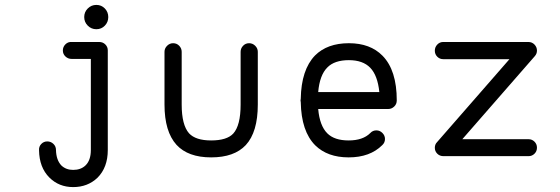

<svg xmlns="http://www.w3.org/2000/svg" viewBox="-20 -638 2280 782"><path d="M337.5 -603.5Q352 -618 372.5 -618Q393 -618 407 -603.5Q421 -589 421 -568.5Q421 -548 407 -533.5Q393 -519 372.5 -519Q352 -519 337.5 -533.5Q323 -548 323 -568.5Q323 -589 337.5 -603.5ZM272 -467H384Q399 -467 409 -457Q419 -447 419 -433V-27Q419 44 377 86Q337 124 278 124Q220 124 181 85Q140 44 139 -26Q138 -41 148 -51.5Q158 -62 172.5 -62Q187 -62 197.5 -52Q208 -42 208 -27Q209 14 230 36Q249 54 278 54Q309 54 328 36Q350 15 350 -27V-398H272Q257 -398 246.5 -408Q236 -418 236 -432.5Q236 -447 246.5 -457.5Q257 -468 272 -467Z M685 -462Q700 -462 710 -451.5Q720 -441 720 -427V-426V-212Q720 -129 750 -95Q777 -66 840 -66Q904 -66 930 -94Q960 -127 960 -212V-426Q960 -427 960 -427Q960 -441 970 -451.5Q980 -462 994.5 -462Q1009 -462 1019.5 -451.5Q1030 -441 1030 -427Q1030 -427 1030 -426V-212Q1030 -100 981 -47Q934 3 840 3Q746 3 699 -48Q650 -102 650 -212Q650 -426 650 -426V-427Q650 -441 660.5 -451.5Q671 -462 685 -462Z M1401 -462H1400Q1401 -462 1401 -462Q1488 -462 1538 -411Q1596 -352 1596 -229Q1596 -214 1585.5 -204Q1575 -194 1561 -194H1276Q1282 -126 1313 -95Q1342 -66 1400 -66Q1458 -66 1488 -96Q1498 -107 1513 -107Q1527 -107 1537.5 -96.5Q1548 -86 1548 -72Q1548 -57 1537 -47Q1487 3 1400 3Q1314 3 1264 -46Q1207 -103 1205 -222Q1204 -225 1204 -228.5Q1204 -232 1205 -236Q1207 -354 1263 -412Q1313 -462 1401 -462ZM1401 -393Q1342 -393 1313 -363Q1282 -332 1276 -263H1525Q1518 -331 1488 -362Q1458 -393 1401 -393Z M1786 -467Q2132 -467 2132 -467Q2147 -467 2157 -456.5Q2167 -446 2167 -432Q2167 -419 2158 -409L1863 -71H2132H2133Q2147 -71 2157 -61Q2167 -51 2167 -36.5Q2167 -22 2157 -12Q2147 -2 2133 -2H2132Q1786 -2 1786 -2Q1771 -2 1761 -12Q1751 -22 1751 -36Q1751 -50 1760 -59L2055 -397H1786H1785Q1771 -397 1761 -407Q1751 -417 1751 -431.5Q1751 -446 1761 -456.5Q1771 -467 1785 -467Z"/></svg>

Font: Brass Mono
Style: Regular
Weight: 400
Monospace: yes
Version: Version 1.100; ttfautohint (v1.8.3) -l 8 -r 50 -G 200 -x 14 